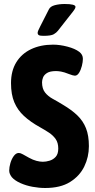

<svg xmlns="http://www.w3.org/2000/svg" viewBox="-20 -931 477 959"><path d="M206 8Q175 8 142.5 2Q110 -4 82 -16.5Q54 -29 39 -46Q33 -54 29.5 -62Q26 -70 26 -79Q26 -96 32 -116.5Q38 -137 49 -152Q60 -167 74 -167Q82 -167 94.5 -160Q107 -153 125 -143Q145 -132 162.5 -127.5Q180 -123 194 -123Q210 -123 228 -128.5Q246 -134 258.5 -148Q271 -162 271 -189Q271 -218 258 -236.5Q245 -255 224.5 -268.5Q204 -282 179 -296Q132 -322 100 -351.5Q68 -381 51.5 -420Q35 -459 35 -516Q35 -577 61.5 -620Q88 -663 135.5 -685.5Q183 -708 245 -708Q279 -708 317 -698Q355 -688 376 -672Q385 -665 389.5 -656.5Q394 -648 394 -637Q394 -622 389 -602Q384 -582 375 -567.5Q366 -553 354 -553Q350 -553 342.5 -555Q335 -557 325 -561Q300 -571 285 -573.5Q270 -576 260 -576Q230 -576 215 -566.5Q200 -557 195 -544Q190 -531 190 -520Q190 -488 205 -469Q220 -450 244 -437Q268 -424 294 -408Q338 -382 366.5 -354.5Q395 -327 409.5 -290.5Q424 -254 424 -201Q424 -147 401 -99.5Q378 -52 330 -22Q282 8 206 8ZM197 -752Q180 -752 174 -755.5Q168 -759 168 -767Q168 -775 181 -799.5Q194 -824 224 -884Q231 -899 253.5 -905Q276 -911 303 -911Q357 -911 357 -897Q357 -893 354.5 -888Q352 -883 344 -872.5Q336 -862 318 -839.5Q300 -817 269 -777Q262 -768 248.5 -760Q235 -752 197 -752Z"/></svg>

Font: Asap Condensed VF Beta
Style: Regular
Weight: 400
Designer: Pablo Cosgaya
Foundry: Omnibus-Type
Version: Version 1.008